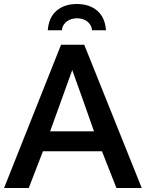

<svg xmlns="http://www.w3.org/2000/svg" viewBox="-31 -933 751 953"><path d="M206.1 -782.7Q210.9 -846.7 249.8 -879.9Q288.6 -913.1 350.6 -913.1Q412.6 -913.1 451.4 -880.1Q490.2 -847.2 495.1 -782.7H426.3Q424.3 -797.9 417.5 -809.1Q410.6 -820.3 400.6 -827.6Q390.6 -835 377.9 -838.6Q365.2 -842.3 351.6 -842.3Q337.4 -842.3 324.7 -838.6Q312 -835 301.8 -827.6Q291.5 -820.3 284.7 -809.1Q277.8 -797.9 275.9 -782.7ZM217.8 -281.2H435.5Q413.1 -345.7 386.2 -421.4Q359.4 -497.1 327.6 -585.4ZM-10.7 0 272 -710.9H387.2L672.4 0H546.9L475.1 -182.1H182.1L111.8 0Z"/></svg>

Font: Ride Light
Style: Bold
Weight: 600
Version: Version 3.000